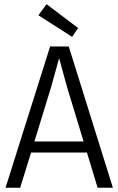

<svg xmlns="http://www.w3.org/2000/svg" viewBox="-20 -876 553 896"><path d="M74.2 0 125 -164.1H385.7L435.5 0H506.8L300.8 -659.2H213.9L5.9 0ZM218.8 -470.7Q242.2 -556.6 255.9 -604.5Q275.4 -531.2 292 -472.7L370.1 -215.8H140.6ZM159.2 -804.7 197.3 -856.4 344.7 -745.1 316.4 -704.1Z"/></svg>

Font: Yaldevi Colombo
Style: Regular
Weight: 400
Designer: Sol Matas, Denzil Rajitha, Kosala Senevirathne and Pathum Egodawatta
Foundry: Mooniak
Version: Version 1.020 ; ttfautohint (v1.6)